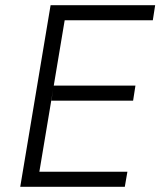

<svg xmlns="http://www.w3.org/2000/svg" viewBox="-20 -720 633 740"><path d="M58 0 175 -700H239L122 0ZM122 0 131 -58H471L461 0ZM178 -332 187 -390H502L493 -332ZM229 -642 239 -700H578L569 -642Z"/></svg>

Font: Figtree Light Light
Style: Italic
Weight: 300
Italic angle: -9.5°
Version: Version 2.000